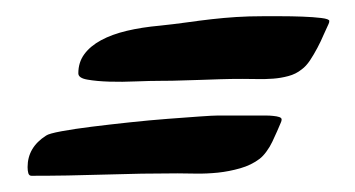

<svg xmlns="http://www.w3.org/2000/svg" viewBox="-20 -421 440 238"><path d="M387.2 -391.1Q384.8 -386.2 381.3 -378.2Q377.9 -370.1 373.5 -361.8Q369.1 -353.5 364.3 -346.2Q359.4 -338.9 354 -335Q346.7 -329.1 337.4 -326.7Q328.1 -324.2 318.6 -323.5Q309.1 -322.8 299.3 -323Q289.6 -323.2 280.8 -323.2Q265.6 -323.2 253.4 -322.8Q241.2 -322.3 229.7 -322Q218.3 -321.8 206.3 -321.3Q194.3 -320.8 179.2 -320.8Q166.5 -320.8 148.9 -320.1Q131.3 -319.3 115.5 -319.8Q99.6 -320.3 88.4 -322.3Q77.1 -324.2 77.1 -330.1Q77.1 -343.8 84.5 -353.8Q91.8 -363.8 105.2 -371.1Q118.7 -378.4 137.2 -382.8Q155.8 -387.2 178.2 -389.2Q196.3 -391.1 211.9 -393.3Q227.5 -395.5 242.4 -397.2Q257.3 -398.9 272.7 -399.9Q288.1 -400.9 306.2 -400.9Q313.5 -400.9 327.4 -400.9Q341.3 -400.9 354.7 -400.4Q368.2 -399.9 378.2 -398.7Q388.2 -397.5 388.2 -395Q388.2 -393.1 387.2 -391.1ZM328.1 -269Q326.2 -264.6 323.5 -258.3Q320.8 -252 317.6 -245.4Q314.5 -238.8 310.3 -233.2Q306.2 -227.5 301.8 -224.1Q291.5 -216.3 277.8 -212.4Q264.2 -208.5 250.2 -207Q236.3 -205.6 223.1 -205.8Q210 -206.1 200.2 -206.1Q156.2 -206.1 109.9 -204.6Q63.5 -203.1 19 -203.1Q16.1 -203.1 15.1 -206.3Q14.2 -209.5 14.2 -213.9Q14.2 -238.3 37.1 -252.9Q40.5 -255.4 56.2 -258.3Q71.8 -261.2 93.5 -263.9Q115.2 -266.6 140.4 -269.3Q165.5 -272 188 -273.7Q210.4 -275.4 227.3 -276.6Q244.1 -277.8 250 -277.8H300.8Q304.7 -277.8 309.6 -277.8Q314.5 -277.8 318.8 -277.3Q323.2 -276.9 326.2 -275.9Q329.1 -274.9 329.1 -272.9Q329.1 -271 328.1 -269Z"/></svg>

Font: Mervale Script
Style: Regular
Weight: 400
Designer: Astigmatic (AOETI)
Foundry: Astigmatic (AOETI)
Version: Version 1.000